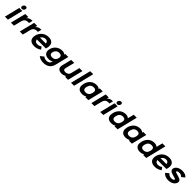

<svg xmlns="http://www.w3.org/2000/svg" viewBox="961 -4031 7420 7420"><g transform="rotate(45 4671.5 -320.5)"><path d="M333 -629.9 178.2 0H12.2L168 -629.9ZM262.2 -671.9Q222.7 -671.9 203.9 -698.5Q185.1 -725.1 194.8 -764.2Q205.1 -803.7 236.3 -829.8Q267.6 -856 307.1 -856Q346.7 -856 365 -829.8Q383.3 -803.7 373 -764.2Q362.8 -724.6 331.8 -698.2Q300.8 -671.9 262.2 -671.9Z M883.8 -637.2 845.7 -484.9H797.9Q709.5 -484.9 657.2 -442.9Q605 -400.9 583.5 -312L506.8 0H340.8L496.6 -629.9H661.6L640.6 -545.9H642.6Q722.2 -637.2 847.7 -637.2Z M1368.7 -637.2 1330.6 -484.9H1282.7Q1194.3 -484.9 1142.1 -442.9Q1089.8 -400.9 1068.4 -312L991.7 0H825.7L981.4 -629.9H1146.5L1125.5 -545.9H1127.4Q1207 -637.2 1332.5 -637.2Z M1536.1 -383.8H1875.5L1863.3 -399.9Q1852.5 -502.9 1736.3 -502.9Q1620.6 -502.9 1556.2 -399.9ZM2018.6 -310.1Q2011.2 -280.3 1999.5 -250H1501.5L1513.2 -233.9Q1518.6 -185.1 1554.4 -156.5Q1590.3 -127.9 1652.3 -127.9Q1742.7 -127.9 1830.6 -188L1905.3 -85.9Q1771.5 9.8 1618.2 9.8Q1561.5 9.8 1515.6 -1.5Q1469.7 -12.7 1437.5 -33.4Q1405.3 -54.2 1383.8 -83Q1362.3 -111.8 1352.8 -147.5Q1343.3 -183.1 1343.8 -224.1Q1344.2 -265.1 1355.5 -310.1Q1372.6 -380.9 1410.2 -441.4Q1447.8 -502 1500.5 -546.1Q1553.2 -590.3 1623 -615.2Q1692.9 -640.1 1770.5 -640.1Q1825.2 -640.1 1869.1 -628.4Q1913.1 -616.7 1943.8 -595.5Q1974.6 -574.2 1995.1 -544.2Q2015.6 -514.2 2024.2 -477.3Q2032.7 -440.4 2031.5 -398.4Q2030.3 -356.4 2018.6 -310.1Z M2617.2 -334Q2635.7 -408.7 2604.7 -452.9Q2573.7 -497.1 2493.2 -497.1Q2411.6 -497.1 2358.9 -452.4Q2306.2 -407.7 2288.1 -334Q2269.5 -260.3 2301.8 -218Q2334 -175.8 2414.1 -175.8Q2499.5 -175.8 2549.1 -218Q2598.6 -260.3 2617.2 -334ZM2682.1 -629.9H2848.1L2709 -67.9Q2674.8 67.9 2575 141.4Q2475.1 214.8 2318.8 214.8Q2233.4 214.8 2167.7 193.1Q2102.1 171.4 2043.9 124L2182.1 12.2Q2254.9 71.8 2354 71.8Q2428.7 71.8 2477.3 36.4Q2525.9 1 2541 -62L2545.9 -80.1H2543.9Q2508.8 -58.1 2462.6 -45.2Q2416.5 -32.2 2370.1 -32.2Q2307.1 -32.2 2258.3 -46.6Q2209.5 -61 2178.5 -87.6Q2147.5 -114.3 2129.6 -151.6Q2111.8 -189 2111.3 -235.4Q2110.8 -281.7 2123 -335.9Q2138.7 -398.9 2173.1 -453.6Q2207.5 -508.3 2257.3 -550Q2307.1 -591.8 2374.8 -616Q2442.4 -640.1 2519 -640.1Q2564 -640.1 2606.9 -625Q2649.9 -609.9 2669.9 -586.9H2671.9Z M3619.6 -629.9 3463.9 1H3298.8L3312 -54.2H3309.6Q3272.5 -23.9 3222.7 -7.1Q3172.9 9.8 3121.6 9.8Q2983.9 9.8 2932.4 -58.1Q2880.9 -126 2910.6 -246.1L3005.9 -629.9H3171.9L3078.6 -254.9Q3063.5 -194.3 3085.9 -164.1Q3108.4 -133.8 3181.6 -133.8Q3250.5 -133.8 3299.3 -167.5Q3348.1 -201.2 3363.8 -262.2L3454.6 -629.9Z M3999.5 -839.8 3793 0H3627L3835 -839.8Z M4495.1 -314Q4540.5 -496.1 4376.5 -496.1Q4210.4 -496.1 4166.5 -314Q4121.6 -133.8 4286.1 -133.8Q4451.7 -133.8 4495.1 -314ZM4730.5 -629.9 4575.2 1H4409.2L4421.4 -44.9H4419.4Q4384.8 -19 4335.4 -4.6Q4286.1 9.8 4231.4 9.8Q4170.4 9.8 4123.3 -5.9Q4076.2 -21.5 4047.4 -50.3Q4018.6 -79.1 4002.7 -119.4Q3986.8 -159.7 3987.8 -208.5Q3988.8 -257.3 4001.5 -314Q4019 -385.3 4052.7 -444.1Q4086.4 -502.9 4134.8 -547.1Q4183.1 -591.3 4249.3 -615.7Q4315.4 -640.1 4392.6 -640.1Q4444.8 -640.1 4487.5 -624.3Q4530.3 -608.4 4551.3 -581.1H4553.2L4565.4 -629.9Z M5281.2 -637.2 5243.2 -484.9H5195.3Q5106.9 -484.9 5054.7 -442.9Q5002.4 -400.9 4981 -312L4904.3 0H4738.3L4894 -629.9H5059.1L5038.1 -545.9H5040Q5119.6 -637.2 5245.1 -637.2Z M5543.9 -629.9 5389.2 0H5223.1L5378.9 -629.9ZM5473.1 -671.9Q5433.6 -671.9 5414.8 -698.5Q5396 -725.1 5405.8 -764.2Q5416 -803.7 5447.3 -829.8Q5478.5 -856 5518.1 -856Q5557.6 -856 5575.9 -829.8Q5594.2 -803.7 5584 -764.2Q5573.7 -724.6 5542.7 -698.2Q5511.7 -671.9 5473.1 -671.9Z M6091.3 -314Q6136.7 -496.1 5972.7 -496.1Q5806.6 -496.1 5762.7 -314Q5717.8 -133.8 5882.3 -133.8Q6047.9 -133.8 6091.3 -314ZM6378.4 -839.8 6171.4 1H6005.4L6017.6 -44.9H6015.6Q5981 -19 5931.6 -4.6Q5882.3 9.8 5827.6 9.8Q5766.6 9.8 5719.5 -5.9Q5672.4 -21.5 5643.6 -50.3Q5614.7 -79.1 5598.9 -119.4Q5583 -159.7 5584 -208.5Q5585 -257.3 5597.7 -314Q5615.2 -385.3 5648.9 -444.1Q5682.6 -502.9 5731 -547.1Q5779.3 -591.3 5845.5 -615.7Q5911.6 -640.1 5988.8 -640.1Q6041 -640.1 6083.7 -624.3Q6126.5 -608.4 6147.5 -581.1H6149.4L6213.4 -839.8Z M6874 -314Q6919.4 -496.1 6755.4 -496.1Q6589.4 -496.1 6545.4 -314Q6500.5 -133.8 6665 -133.8Q6830.6 -133.8 6874 -314ZM7109.4 -629.9 6954.1 1H6788.1L6800.3 -44.9H6798.3Q6763.7 -19 6714.4 -4.6Q6665 9.8 6610.4 9.8Q6549.3 9.8 6502.2 -5.9Q6455.1 -21.5 6426.3 -50.3Q6397.5 -79.1 6381.6 -119.4Q6365.7 -159.7 6366.7 -208.5Q6367.7 -257.3 6380.4 -314Q6397.9 -385.3 6431.6 -444.1Q6465.3 -502.9 6513.7 -547.1Q6562 -591.3 6628.2 -615.7Q6694.3 -640.1 6771.5 -640.1Q6823.7 -640.1 6866.5 -624.3Q6909.2 -608.4 6930.2 -581.1H6932.1L6944.3 -629.9Z M7656.7 -314Q7702.1 -496.1 7538.1 -496.1Q7372.1 -496.1 7328.1 -314Q7283.2 -133.8 7447.8 -133.8Q7613.3 -133.8 7656.7 -314ZM7943.8 -839.8 7736.8 1H7570.8L7583 -44.9H7581.1Q7546.4 -19 7497.1 -4.6Q7447.8 9.8 7393.1 9.8Q7332 9.8 7284.9 -5.9Q7237.8 -21.5 7209 -50.3Q7180.2 -79.1 7164.3 -119.4Q7148.4 -159.7 7149.4 -208.5Q7150.4 -257.3 7163.1 -314Q7180.7 -385.3 7214.4 -444.1Q7248 -502.9 7296.4 -547.1Q7344.7 -591.3 7410.9 -615.7Q7477.1 -640.1 7554.2 -640.1Q7606.4 -640.1 7649.2 -624.3Q7691.9 -608.4 7712.9 -581.1H7714.8L7778.8 -839.8Z M8125.5 -383.8H8464.8L8452.6 -399.9Q8441.9 -502.9 8325.7 -502.9Q8210 -502.9 8145.5 -399.9ZM8607.9 -310.1Q8600.6 -280.3 8588.9 -250H8090.8L8102.5 -233.9Q8107.9 -185.1 8143.8 -156.5Q8179.7 -127.9 8241.7 -127.9Q8332 -127.9 8419.9 -188L8494.6 -85.9Q8360.8 9.8 8207.5 9.8Q8150.9 9.8 8105 -1.5Q8059.1 -12.7 8026.9 -33.4Q7994.6 -54.2 7973.1 -83Q7951.7 -111.8 7942.1 -147.5Q7932.6 -183.1 7933.1 -224.1Q7933.6 -265.1 7944.8 -310.1Q7961.9 -380.9 7999.5 -441.4Q8037.1 -502 8089.8 -546.1Q8142.6 -590.3 8212.4 -615.2Q8282.2 -640.1 8359.9 -640.1Q8414.6 -640.1 8458.5 -628.4Q8502.4 -616.7 8533.2 -595.5Q8564 -574.2 8584.5 -544.2Q8605 -514.2 8613.5 -477.3Q8622.1 -440.4 8620.8 -398.4Q8619.6 -356.4 8607.9 -310.1Z M9271.5 -188Q9261.2 -147 9234.6 -111.6Q9208 -76.2 9166.5 -48.3Q9125 -20.5 9065.4 -4.6Q9005.9 11.2 8935.5 11.2Q8763.2 11.2 8656.2 -107.9L8788.6 -215.8Q8818.4 -174.3 8865.5 -151.1Q8912.6 -127.9 8966.3 -127.9Q9031.7 -127.9 9064.9 -144Q9098.1 -160.2 9103.5 -181.2Q9107.9 -198.2 9095 -210.2Q9082 -222.2 9034.2 -234.9Q9028.8 -236.3 8983.2 -249.5Q8937.5 -262.7 8930.2 -264.2Q8912.1 -269 8897 -273.9Q8881.8 -278.8 8865 -285.2Q8848.1 -291.5 8834.7 -298.6Q8821.3 -305.7 8808.3 -314.9Q8795.4 -324.2 8785.6 -334.2Q8775.9 -344.2 8768.6 -356.7Q8761.2 -369.1 8757.6 -383.3Q8753.9 -397.5 8754.2 -414.3Q8754.4 -431.2 8759.3 -450.2Q8779.8 -533.7 8867.7 -586.4Q8955.6 -639.2 9086.4 -639.2Q9258.8 -639.2 9340.3 -534.2L9211.4 -431.2Q9186.5 -464.4 9144.8 -483.2Q9103 -502 9053.2 -502Q8991.2 -502 8960.7 -486.1Q8930.2 -470.2 8926.3 -452.1Q8921.4 -434.1 8942.1 -423.6Q8962.9 -413.1 9022.5 -397Q9034.7 -394 9116.2 -370.1Q9210.9 -344.7 9249.5 -301.3Q9288.1 -257.8 9271.5 -188Z"/></g></svg>

Font: Sinkin Sans 700 Bold Italic
Style: Bold Italic
Weight: 700
Italic angle: -112°
Designer: Keith Bates
Foundry: K-Type
Version: Sinkin Sans (version 1.0)  by Keith Bates   •   © 2014   www